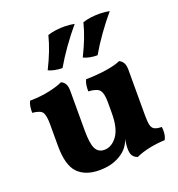

<svg xmlns="http://www.w3.org/2000/svg" viewBox="-132 -829 880 947"><g transform="rotate(-20 308.5 -355.5)"><path d="M231 5.8Q158 5.8 118.5 -34.7Q79 -75.2 79 -178.2V-292Q79 -335.4 68.7 -352.7Q58.4 -370 15.4 -373.8Q15.4 -389.6 17.3 -405Q19.2 -420.4 26 -433.6Q82.8 -434.4 129.5 -444.7Q176.2 -455 199.8 -467Q213.6 -461.6 221.3 -448.5Q229 -435.4 229 -411V-202.6Q229 -135.2 242.8 -107.8Q256.6 -80.4 288 -80.4Q326.8 -80.4 355.4 -119.1Q384 -157.8 384 -238.8V-297Q384 -340.4 371 -358.2Q358 -376 311.4 -378.8Q311.4 -394.6 313.3 -410Q315.2 -425.4 322 -438.6Q382 -439.4 431.8 -447.4Q481.6 -455.4 504.8 -467Q518 -461.6 526 -448.5Q534 -435.4 534 -411V-133.6L403.2 -97.8Q396.4 -79 387.4 -64.9Q378.4 -50.8 366.8 -40.4Q344.4 -19.8 310.6 -7Q276.8 5.8 231 5.8ZM429.8 9Q412.6 2.2 404.8 -10.1Q397 -22.4 397 -48.4Q397 -64.8 400.6 -86.3Q404.2 -107.8 410 -128.8L534 -172Q534 -138.4 538 -121Q542 -103.6 554.4 -96.9Q566.8 -90.2 592.4 -89.6Q594.8 -72.4 592.9 -55.2Q591 -38 583.4 -23.8Q545.2 -22.4 504.7 -14.4Q464.2 -6.4 429.8 9ZM415.6 -530.4Q395.8 -530 375.5 -534.2Q355.2 -538.4 343 -544.8Q365.8 -590.8 380.7 -629.4Q395.6 -668 405.6 -707.2Q425.8 -714.2 449.7 -717.2Q473.6 -720.2 496.4 -719.8Q510.2 -719.4 523.4 -718Q536.6 -716.6 546.4 -714.6Q509.8 -671.2 476 -623.8Q442.2 -576.4 415.6 -530.4ZM231.6 -530.4Q211.8 -530 191.5 -534.2Q171.2 -538.4 159 -544.8Q181.8 -590.8 196.7 -629.4Q211.6 -668 221.6 -707.2Q241.8 -714.2 265.7 -717.2Q289.6 -720.2 312.4 -719.8Q326.2 -719.4 339.4 -718Q352.6 -716.6 362.4 -714.6Q325.8 -671.2 292 -623.8Q258.2 -576.4 231.6 -530.4Z"/></g></svg>

Font: Vollkorn
Style: Regular
Weight: 400
Designer: Friedrich Althausen
Foundry: Friedrich Althausen
Version: Version 4.104